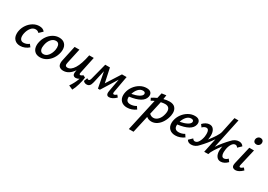

<svg xmlns="http://www.w3.org/2000/svg" viewBox="12 -1752 4298 3082"><g transform="rotate(30 2161.0 -211.0)"><path d="M263 -350Q213 -350 178 -305.5Q143 -261 130 -198Q125 -177 125 -151Q125 -110 143.5 -87.5Q162 -65 196 -65Q224 -65 250.5 -75Q277 -85 297 -102L332 -57Q300 -28 259 -11Q218 6 176 6Q109 6 70 -33.5Q31 -73 31 -141Q31 -170 36 -192Q48 -255 85.5 -308.5Q123 -362 176.5 -393.5Q230 -425 289 -425Q359 -425 390 -381L327 -321Q302 -350 263 -350Z M401 -139Q401 -165 407 -192Q419 -255 455.5 -308.5Q492 -362 545 -393.5Q598 -425 658 -425Q725 -425 763 -386Q801 -347 801 -281Q801 -257 795 -228Q782 -165 746 -111.5Q710 -58 657 -26Q604 6 543 6Q475 6 438 -33.5Q401 -73 401 -139ZM701 -222Q705 -243 705 -266Q705 -307 688 -330Q671 -353 637 -353Q589 -353 551.5 -310.5Q514 -268 501 -198Q496 -171 496 -153Q496 -112 514 -89Q532 -66 566 -66Q616 -66 652 -111.5Q688 -157 701 -222Z M1334 -74Q1328 -15 1305.5 63.5Q1283 142 1253 195L1177 161Q1228 91 1268 -14Q1233 6 1203 6Q1178 6 1163.5 -9.5Q1149 -25 1149 -54Q1149 -63 1153 -85L1158 -110Q1079 6 974 6Q930 6 903 -16Q876 -38 876 -87Q876 -109 882 -136L943 -418H1032L972 -145Q967 -123 967 -111Q967 -90 977.5 -80.5Q988 -71 1009 -71Q1072 -71 1125.5 -156Q1179 -241 1214 -418H1298L1233 -111Q1230 -99 1230 -90Q1230 -71 1248 -71Q1265 -71 1295 -95Z M1950 -60Q1918 -28 1885 -11Q1852 6 1822 6Q1799 6 1786 -7.5Q1773 -21 1773 -49Q1773 -62 1776 -78L1819 -316L1638 -25H1602L1546 -315L1493 -80Q1482 -32 1462 -11.5Q1442 9 1409 9Q1389 9 1374.5 2Q1360 -5 1346 -20L1371 -85Q1384 -71 1400 -71Q1411 -71 1419 -80.5Q1427 -90 1433 -111L1512 -416H1599L1655 -154L1822 -416H1908L1853 -111Q1851 -97 1851 -93Q1851 -71 1870 -71Q1888 -71 1920 -97Z M2377 -345Q2377 -334 2374 -320Q2347 -195 2097 -163Q2096 -157 2096 -146Q2096 -66 2177 -66Q2202 -66 2230.5 -73.5Q2259 -81 2284 -97L2316 -49Q2281 -23 2239.5 -8.5Q2198 6 2156 6Q2086 6 2045.5 -33Q2005 -72 2005 -139Q2005 -164 2011 -192Q2024 -254 2063.5 -307.5Q2103 -361 2159 -393Q2215 -425 2277 -425Q2328 -425 2352.5 -403Q2377 -381 2377 -345ZM2291 -324Q2291 -339 2281 -349Q2271 -359 2246 -359Q2199 -359 2162.5 -319Q2126 -279 2109 -220Q2185 -234 2234 -259.5Q2283 -285 2290 -315Q2291 -318 2291 -324Z M2841 -287Q2841 -266 2836 -238Q2822 -170 2789 -114.5Q2756 -59 2708.5 -27Q2661 5 2607 5Q2553 5 2514 -27L2443 289H2356L2489 -309Q2457 -296 2432 -280L2410 -322Q2451 -350 2503 -373L2525 -470L2607 -481L2596 -405Q2654 -421 2704 -421Q2774 -421 2807.5 -384Q2841 -347 2841 -287ZM2750 -263Q2750 -306 2727.5 -328.5Q2705 -351 2660 -351Q2633 -351 2585 -341L2530 -95Q2564 -63 2604 -63Q2652 -63 2690.5 -104Q2729 -145 2744 -215Q2750 -242 2750 -263Z M3272 -345Q3272 -334 3269 -320Q3242 -195 2992 -163Q2991 -157 2991 -146Q2991 -66 3072 -66Q3097 -66 3125.5 -73.5Q3154 -81 3179 -97L3211 -49Q3176 -23 3134.5 -8.5Q3093 6 3051 6Q2981 6 2940.5 -33Q2900 -72 2900 -139Q2900 -164 2906 -192Q2919 -254 2958.5 -307.5Q2998 -361 3054 -393Q3110 -425 3172 -425Q3223 -425 3247.5 -403Q3272 -381 3272 -345ZM3186 -324Q3186 -339 3176 -349Q3166 -359 3141 -359Q3094 -359 3057.5 -319Q3021 -279 3004 -220Q3080 -234 3129 -259.5Q3178 -285 3185 -315Q3186 -318 3186 -324Z M3982 -102 4017 -57Q3990 -28 3957.5 -11Q3925 6 3890 6Q3842 6 3814 -33Q3786 -72 3786 -138Q3786 -160 3791 -192Q3792 -202 3796 -220Q3747 -159 3709 -99Q3671 -39 3661 0H3586L3642 -264Q3607 -212 3562 -157Q3517 -102 3478 -62Q3451 -29 3417 -11.5Q3383 6 3345 6Q3287 6 3263 -37L3327 -98Q3344 -69 3371 -69Q3410 -69 3436.5 -113Q3463 -157 3473 -220Q3476 -246 3476 -267Q3476 -353 3426 -353Q3407 -353 3388 -343Q3369 -333 3354 -316L3320 -361Q3346 -390 3379 -407.5Q3412 -425 3446 -425Q3495 -425 3522.5 -385.5Q3550 -346 3550 -278Q3550 -251 3546 -227Q3545 -218 3541 -200Q3591 -263 3628.5 -321.5Q3666 -380 3675 -418L3737 -711H3811L3693 -154Q3728 -207 3774 -262.5Q3820 -318 3859 -358Q3886 -390 3920 -407.5Q3954 -425 3991 -425Q4018 -425 4039.5 -414Q4061 -403 4073 -381L4010 -321Q3992 -350 3965 -350Q3927 -350 3899.5 -305Q3872 -260 3864 -198Q3860 -164 3860 -151Q3860 -110 3873 -87.5Q3886 -65 3910 -65Q3930 -65 3949 -75.5Q3968 -86 3982 -102Z M4194 -573Q4194 -603 4213.5 -624Q4233 -645 4263 -645Q4289 -645 4304 -629.5Q4319 -614 4319 -590Q4319 -559 4299 -539.5Q4279 -520 4250 -520Q4224 -520 4209 -534.5Q4194 -549 4194 -573ZM4100 -54Q4100 -71 4104 -87L4181 -418H4268L4197 -111Q4194 -99 4194 -91Q4194 -71 4212 -71Q4222 -71 4234 -78Q4246 -85 4265 -100L4295 -63Q4226 6 4164 6Q4135 6 4117.5 -9Q4100 -24 4100 -54Z"/></g></svg>

Font: Ysabeau Infant Semibold
Style: Italic
Weight: 600
Italic angle: -12°
Designer: Christian Thalmann (Catharsis Fonts)
Version: Version 0.003